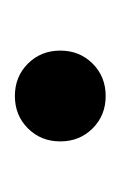

<svg xmlns="http://www.w3.org/2000/svg" viewBox="28 -186 162 258"><g transform="rotate(-90 109.0 -57.0)"><path d="M48 -57Q48 -83 65.5 -100.5Q83 -118 109 -118Q135 -118 152.5 -100.5Q170 -83 170 -57Q170 -31 152.5 -13.5Q135 4 109 4Q83 4 65.5 -13.5Q48 -31 48 -57Z"/></g></svg>

Font: NT Somic
Style: Regular
Weight: 400
Designer: Ravid Balaliev — lead type designer, mastering
Michael Voronin — secret advisor, marketing
Ivan Kovalenko — best boy
Foundry: NT Type
Version: Version 0.7